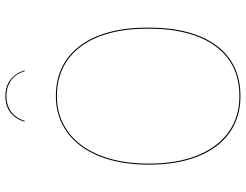

<svg xmlns="http://www.w3.org/2000/svg" viewBox="-122 -800 930 727"><g transform="rotate(-90 343.5 -436.0)"><path d="M603 -340Q603 -174 535.5 -82.5Q468 9 343 9Q264 9 205.5 -32Q147 -73 115.5 -151.5Q84 -230 84 -338Q84 -446 116 -525.5Q148 -605 207 -647.5Q266 -690 343 -690Q465 -690 534 -598.5Q603 -507 603 -340ZM88 -338Q88 -231 119 -154Q150 -77 207.5 -36Q265 5 343 5Q466 5 532.5 -85.5Q599 -176 599 -340Q599 -505 531 -595.5Q463 -686 343 -686Q267 -686 209 -644Q151 -602 119.5 -523.5Q88 -445 88 -338ZM441 -808H438Q428 -841 404 -859Q380 -877 344 -877Q308 -877 284 -859Q260 -841 250 -808H247Q255 -840 279.5 -860.5Q304 -881 344 -881Q383 -881 407.5 -860.5Q432 -840 441 -808Z"/></g></svg>

Font: FiraGO Four
Style: Regular
Weight: 100
Designer: bBox Type
Foundry: bBox Type GmbH
Version: Version 1.001